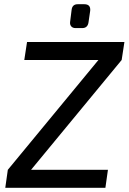

<svg xmlns="http://www.w3.org/2000/svg" viewBox="-20 -889 609 909"><path d="M369 -756H338Q324 -756 317 -764.5Q310 -773 312 -786L319 -842Q322 -869 348 -869H379Q410 -869 407 -838L399 -783Q395 -756 369 -756ZM569 -690 556 -605 127 -85H491L479 0H5L17 -85L446 -605H95L108 -690Z"/></svg>

Font: Exo 2.0 Medium
Style: Italic
Weight: 500
Italic angle: -8°
Designer: Natanael Gama
Version: Version 1.001;PS 001.001;hotconv 1.0.70;makeotf.lib2.5.58329